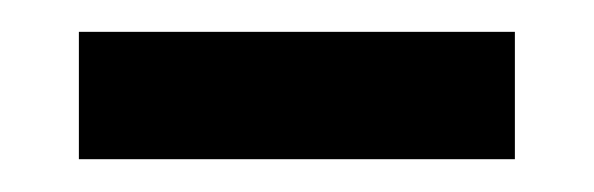

<svg xmlns="http://www.w3.org/2000/svg" viewBox="-20 -747 371 120"><path d="M29.3 -647.5V-727.1H301.8V-647.5Z"/></svg>

Font: Monda SemiBold
Style: Regular
Weight: 600
Designer: Vernon Adams
Foundry: Vernon Adams
Version: Version 2.200